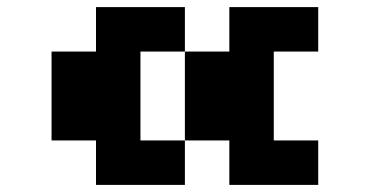

<svg xmlns="http://www.w3.org/2000/svg" viewBox="-20 -645 1040 540"><path d="M250 -625H500V-500H375V-250H500V-125H250V-250H125V-500H250ZM500 -500H625V-625H875V-500H750V-250H875V-125H625V-250H500Z"/></svg>

Font: Dogica Pixel
Style: Bold
Weight: 700
Designer: Roberto Mocci
Version: Version 001.000